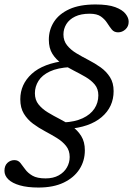

<svg xmlns="http://www.w3.org/2000/svg" viewBox="-31 -706 597 861"><path d="M283.5 -405Q227.5 -402 192.5 -385.5Q157.5 -369 141.5 -343.2Q125.5 -317.5 125.5 -288Q125.5 -258 141.8 -237.8Q158 -217.5 183.5 -202Q209 -186.5 237.5 -172Q266 -157.5 291.5 -139.8Q317 -122 333.2 -96Q349.5 -70 349.5 -32Q349.5 15.5 325.2 53Q301 90.5 254.8 112.8Q208.5 135 141.5 135Q92 135 58 125.2Q24 115.5 6.5 98.5Q-11 81.5 -11 60Q-11 37 2.2 24.5Q15.5 12 33.5 12Q50 12 60 24.2Q70 36.5 81.8 53Q93.5 69.5 114.5 81.8Q135.5 94 173.5 94Q208 94 232.2 80.5Q256.5 67 269 45Q281.5 23 281.5 -2Q281.5 -31 265.5 -51.2Q249.5 -71.5 224.2 -87Q199 -102.5 170.8 -117.5Q142.5 -132.5 117.2 -151.2Q92 -170 76 -196.2Q60 -222.5 60 -261Q60 -328 111.5 -375Q163 -422 266.5 -434ZM410 -278.5Q410 -307.5 394 -326.8Q378 -346 352.8 -360.8Q327.5 -375.5 299.2 -389.8Q271 -404 245.5 -421.5Q220 -439 204 -464.5Q188 -490 188 -528Q188 -572 210.8 -607.8Q233.5 -643.5 279.8 -664.8Q326 -686 397.5 -686Q453.5 -686 485.8 -674Q518 -662 532.2 -643.8Q546.5 -625.5 546 -608Q546 -587.5 531.5 -574.2Q517 -561 498.5 -561Q480.5 -561 470.2 -573.8Q460 -586.5 449.5 -603Q439 -619.5 421.5 -632Q404 -644.5 371 -644.5Q332 -644.5 305.8 -631.8Q279.5 -619 266.5 -597.8Q253.5 -576.5 253.5 -551.5Q253.5 -523 269.8 -502.8Q286 -482.5 311.8 -467Q337.5 -451.5 366.2 -436.8Q395 -422 420.5 -403.8Q446 -385.5 462.2 -360Q478.5 -334.5 478.5 -297.5Q478.5 -226.5 424.8 -180.8Q371 -135 271 -127.5L254 -157Q305 -159.5 339.8 -175.8Q374.5 -192 392.2 -218.5Q410 -245 410 -278.5Z"/></svg>

Font: Newsreader 16pt 16pt
Style: Italic
Weight: 400
Italic angle: -17°
Version: Version 1.003